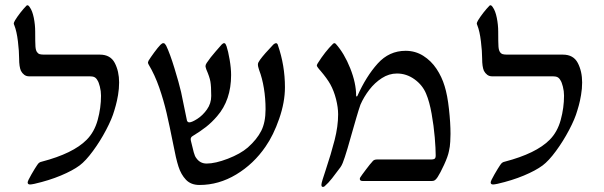

<svg xmlns="http://www.w3.org/2000/svg" viewBox="-20 -693 2311 735"><path d="M140.1 -74.2Q259.8 -105.5 311.5 -157.7Q341.3 -187.5 354 -233.9Q366.7 -280.3 366.7 -326.7Q366.7 -344.2 362.3 -361.3Q357.9 -378.4 353.5 -384.8Q348.6 -394 341.8 -397.5Q335 -400.9 323.2 -400.9H90.3Q80.6 -400.9 72.8 -406.7Q64.9 -412.6 60.1 -421.9Q53.2 -437.5 53.2 -469.2Q53.2 -496.1 48.6 -534.7Q43.9 -573.2 35.2 -595.2Q32.7 -600.6 32.7 -603.5Q32.7 -606.4 37.6 -615.2Q45.9 -628.9 58.3 -644.8Q70.8 -660.6 79.6 -669.4Q82 -672.9 85 -672.9Q89.4 -672.9 94.2 -665Q104 -651.4 109.4 -624.8Q114.7 -598.1 114.7 -572.3Q114.7 -529.8 115.7 -515.1Q116.7 -500.5 121.6 -493.7Q126 -487.3 132.3 -485.6Q138.7 -483.9 149.4 -483.9H362.3Q402.8 -483.9 419.4 -451.9Q436 -419.9 436 -377.4Q436 -353.5 431.9 -329.3Q427.7 -305.2 423.3 -289.6Q418.9 -273.9 417.5 -269.5Q408.7 -238.3 386.2 -195.6Q363.8 -152.8 335.9 -115Q308.1 -77.1 284.7 -59.6Q258.3 -40 212.9 -21Q167.5 -2 111.8 10.7Q99.6 13.2 95.2 13.2Q90.3 13.2 88.1 11.2Q85.9 9.3 85.9 5.4Q85.9 -0.5 100.3 -25.4Q114.7 -50.3 121.6 -60.1Q122.6 -61.5 125 -64.9Q127.4 -68.4 131.1 -70.8Q134.8 -73.2 140.1 -74.2Z M643.6 -138.7Q628.9 -212.4 617.7 -260.7Q606.4 -309.1 589.6 -357.7Q572.8 -406.2 548.8 -446.3Q546.4 -451.2 546.4 -453.1Q546.4 -455.1 548.8 -460.9Q555.7 -472.2 570.3 -492.2Q585 -512.2 594.2 -521.5Q597.2 -524.4 599.9 -526.1Q602.5 -527.8 605 -527.8Q608.9 -527.8 611.3 -525.1Q613.8 -522.5 616.2 -518.1Q630.9 -487.3 647.9 -431.6Q665 -376 673.3 -340.3L695.8 -231Q696.8 -228.5 699 -226.6Q701.2 -224.6 704.6 -224.6Q714.4 -224.6 735.1 -237.8Q755.9 -251 772.2 -273.9Q788.6 -296.9 788.6 -325.7Q788.6 -362.8 785.4 -380.9Q782.2 -398.9 770 -426.8Q769 -430.2 767.8 -433.8Q766.6 -437.5 766.6 -439.5Q766.6 -444.8 771 -451.7Q785.2 -473.1 805.7 -496.3Q826.2 -519.5 828.6 -522.5Q834 -527.8 837.9 -527.8Q841.3 -527.8 843.3 -524.7Q845.2 -521.5 847.2 -516.1Q853.5 -497.6 859.1 -464.6Q864.7 -431.6 864.7 -405.8Q864.7 -309.6 811 -248Q791 -224.6 768.6 -207Q746.1 -189.5 717.8 -172.4Q710 -168 710 -160.2Q710 -156.2 711.9 -149.4Q717.3 -125.5 721.7 -109.9Q726.1 -94.2 731 -88.4Q745.6 -66.9 771 -66.9Q804.2 -66.9 852.3 -85.4Q900.4 -104 928.7 -128.4Q963.4 -159.2 980 -191.9Q996.6 -224.6 996.6 -274.9Q996.6 -316.4 990.2 -355.2Q983.9 -394 972.2 -424.3Q971.7 -426.3 969.5 -433.3Q967.3 -440.4 967.3 -445.3Q967.3 -450.2 969.2 -454.1Q971.2 -458 975.6 -464.4Q991.2 -485.8 1026.4 -522.5Q1032.7 -527.8 1036.6 -527.8Q1039.1 -527.8 1041.3 -525.4Q1043.5 -522.9 1043.9 -520Q1070.8 -442.4 1070.8 -358.9Q1070.8 -301.8 1048.8 -238.5Q1026.9 -175.3 996.6 -131.8Q951.2 -65.4 884.3 -25.1Q817.4 15.1 743.7 15.1Q710.9 15.1 691.9 -4.9Q672.9 -24.9 663.1 -55.7Q653.3 -86.4 643.6 -138.7Z M1244.6 -370.1Q1232.4 -392.1 1207.5 -421.4Q1200.7 -428.7 1196.3 -435.1Q1195.8 -436 1194.3 -438.2Q1192.9 -440.4 1192.9 -442.9Q1192.9 -444.8 1196.3 -450.7Q1224.6 -495.6 1254.4 -524.9Q1257.3 -527.8 1260.3 -527.8Q1262.7 -527.8 1265.6 -524.9Q1297.9 -488.8 1320.6 -431.9Q1343.3 -375 1343.3 -327.1Q1343.3 -323.7 1345.7 -323.7Q1347.2 -323.7 1348.1 -325.7Q1381.8 -400.9 1425.8 -449.7Q1469.7 -498.5 1532.7 -498.5Q1569.8 -498.5 1600.1 -479.5Q1630.4 -460.4 1650.9 -429.7Q1671.4 -398.9 1682.1 -363.3Q1692.9 -328.6 1698.7 -275.6Q1704.6 -222.7 1704.6 -180.2Q1704.6 -170.4 1703.6 -150.6Q1702.6 -130.9 1698.7 -114.7Q1694.8 -94.2 1679.9 -62Q1665 -29.8 1655.3 -15.1Q1649.4 -6.3 1644.8 -3.2Q1640.1 0 1632.3 0H1369.6Q1357.4 0 1357.4 -7.8Q1357.4 -11.7 1359.4 -14.2Q1362.8 -20 1381.1 -44.2Q1399.4 -68.4 1403.3 -71.8Q1404.3 -72.8 1406.7 -75.9Q1409.2 -79.1 1413.3 -80.8Q1417.5 -82.5 1423.3 -82.5H1631.3Q1639.2 -82.5 1643.6 -85.2Q1647.9 -87.9 1647.9 -98.6Q1647.9 -123 1644.3 -167Q1640.6 -210.9 1632.3 -257.6Q1624 -304.2 1611.3 -334Q1597.7 -367.2 1566.9 -389.4Q1536.1 -411.6 1499.5 -411.6Q1469.2 -411.6 1441.9 -394Q1414.6 -376.5 1393.8 -349.4Q1373 -322.3 1359.9 -292.5Q1353.5 -274.4 1343.8 -241.2Q1334 -208 1329.6 -191.9Q1322.8 -166.5 1310.8 -126.2Q1298.8 -85.9 1292 -69.3Q1288.1 -59.6 1283.2 -52.7Q1265.1 -28.3 1251.2 -10.5Q1237.3 7.3 1222.7 20Q1220.7 22.5 1215.8 22.5Q1210.4 22.5 1210.4 14.2Q1210.4 9.3 1215.1 -6.1Q1219.7 -21.5 1226.1 -40Q1247.6 -104.5 1261 -157Q1274.4 -209.5 1274.4 -255.4Q1274.4 -281.7 1266.4 -313.5Q1258.3 -345.2 1244.6 -370.1Z M1912.6 -74.2Q2032.2 -105.5 2084 -157.7Q2113.8 -187.5 2126.5 -233.9Q2139.2 -280.3 2139.2 -326.7Q2139.2 -344.2 2134.8 -361.3Q2130.4 -378.4 2126 -384.8Q2121.1 -394 2114.3 -397.5Q2107.4 -400.9 2095.7 -400.9H1862.8Q1853 -400.9 1845.2 -406.7Q1837.4 -412.6 1832.5 -421.9Q1825.7 -437.5 1825.7 -469.2Q1825.7 -496.1 1821 -534.7Q1816.4 -573.2 1807.6 -595.2Q1805.2 -600.6 1805.2 -603.5Q1805.2 -606.4 1810.1 -615.2Q1818.4 -628.9 1830.8 -644.8Q1843.3 -660.6 1852.1 -669.4Q1854.5 -672.9 1857.4 -672.9Q1861.8 -672.9 1866.7 -665Q1876.5 -651.4 1881.8 -624.8Q1887.2 -598.1 1887.2 -572.3Q1887.2 -529.8 1888.2 -515.1Q1889.2 -500.5 1894 -493.7Q1898.4 -487.3 1904.8 -485.6Q1911.1 -483.9 1921.9 -483.9H2134.8Q2175.3 -483.9 2191.9 -451.9Q2208.5 -419.9 2208.5 -377.4Q2208.5 -353.5 2204.3 -329.3Q2200.2 -305.2 2195.8 -289.6Q2191.4 -273.9 2189.9 -269.5Q2181.2 -238.3 2158.7 -195.6Q2136.2 -152.8 2108.4 -115Q2080.6 -77.1 2057.1 -59.6Q2030.8 -40 1985.4 -21Q1939.9 -2 1884.3 10.7Q1872.1 13.2 1867.7 13.2Q1862.8 13.2 1860.6 11.2Q1858.4 9.3 1858.4 5.4Q1858.4 -0.5 1872.8 -25.4Q1887.2 -50.3 1894 -60.1Q1895 -61.5 1897.5 -64.9Q1899.9 -68.4 1903.6 -70.8Q1907.2 -73.2 1912.6 -74.2Z"/></svg>

Font: David Libre
Style: Regular
Weight: 400
Version: Version 1.000